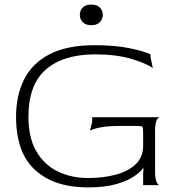

<svg xmlns="http://www.w3.org/2000/svg" viewBox="-20 -807 766 837"><path d="M363 10Q217 10 133.5 -65.5Q50 -141 50 -298Q50 -390 85 -460.5Q120 -531 196 -570.5Q272 -610 393 -610Q482 -610 546.5 -596.5Q611 -583 636 -570V-560L646 -510Q620 -530 553.5 -550Q487 -570 395 -570Q256 -570 180 -504Q104 -438 104 -298Q104 -207 138 -148Q172 -89 231 -60Q290 -31 364 -31Q430 -31 484.5 -45.5Q539 -60 571.5 -91Q604 -122 604 -172V-228Q604 -251 600.5 -254.5Q597 -258 574 -258H504Q448 -258 414.5 -251Q381 -244 372 -237L382 -276V-296H676Q669 -295 662.5 -281.5Q656 -268 656 -236V-60Q656 -28 662.5 -14Q669 0 676 0H604V-53L606 -72L604 -74Q594 -59 565.5 -39Q537 -19 487 -4.5Q437 10 363 10ZM378 -697Q354 -697 341 -710Q328 -723 328 -742Q328 -761 340.5 -774Q353 -787 378 -787Q403 -787 415.5 -774Q428 -761 428 -742Q428 -723 415 -710Q402 -697 378 -697Z"/></svg>

Font: Red Rose Light
Style: Regular
Weight: 300
Designer: Jaikishan Patel
Version: Version 1.001; ttfautohint (v1.8.3)